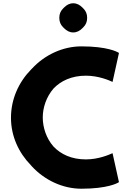

<svg xmlns="http://www.w3.org/2000/svg" viewBox="-20 -1130 826 1172"><path d="M667 -195C647 -186 582 -157 504 -157C417 -157 352 -188 307 -235C262 -286 241 -353 241 -413C241 -472 262 -538 307 -590C351 -636 417 -668 504 -668C581 -668 646 -640 667 -630L706 -806L703 -809C696 -813 636 -847 477 -847C363 -847 253 -795 176 -712L169 -705C94 -628 47 -525 47 -411C47 -299 94 -198 168 -122L175 -114C253 -30 363 22 477 22C636 22 696 -12 703 -16L706 -19ZM365 -1078C350 -1063 342 -1045 342 -1021C342 -997 350 -979 365 -964L372 -957C387 -942 405 -932 427 -932C449 -932 467 -942 482 -957L489 -964C504 -979 512 -997 512 -1021C512 -1045 504 -1063 489 -1078L482 -1085C467 -1100 449 -1110 427 -1110C405 -1110 387 -1100 372 -1085Z"/></svg>

Font: Hussar Woodtype
Style: SeBd
Weight: 900
Foundry: Cannot Into Space Fonts
Version: Version 1.07